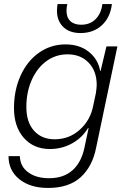

<svg xmlns="http://www.w3.org/2000/svg" viewBox="-20 -750 624 947"><path d="M22 20H78Q79 70 118.5 99.5Q158 129 222 129Q294 129 338 89.5Q382 50 397 -24L417 -118H414Q385 -70 335 -42.5Q285 -15 226 -15Q146 -15 97.5 -70Q49 -125 49 -217Q49 -306 82 -378Q115 -450 173 -490.5Q231 -531 303 -531Q372 -531 418 -494.5Q464 -458 474 -400H476L505 -521H559L454 -21Q436 71 378 124Q320 177 217 177Q129 177 75.5 134Q22 91 22 20ZM440 -230 453 -291Q457 -319 457 -331Q457 -399 417.5 -440.5Q378 -482 313 -482Q255 -482 209 -448.5Q163 -415 136.5 -355.5Q110 -296 110 -222Q110 -147 148 -105Q186 -63 249 -63Q322 -63 374.5 -111Q427 -159 440 -230ZM261 -697Q261 -714 264 -730H312Q308 -714 308 -697Q308 -664 327 -646Q346 -628 380 -628Q424 -628 451.5 -655.5Q479 -683 485 -730H532Q524 -664 482.5 -625.5Q441 -587 377 -587Q323 -587 292 -617Q261 -647 261 -697Z"/></svg>

Font: Mona Sans Light
Style: Italic
Weight: 300
Italic angle: -11.7°
Designer: Deni Anggara
Foundry: GitHub
Version: Version 2.000